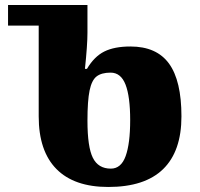

<svg xmlns="http://www.w3.org/2000/svg" viewBox="-20 -734 794 764"><path d="M134 -271V-632H12V-714H328V-604Q328 -555 318 -460H326Q355 -509 395 -529Q435 -549 499 -549Q603 -549 652.5 -481Q702 -413 702 -271Q702 -132 629 -61Q556 10 411 10Q275 10 204.5 -61.5Q134 -133 134 -271ZM498 -256Q498 -350 479.5 -397.5Q461 -445 420 -445Q384 -445 364.5 -430Q345 -415 336.5 -374Q328 -333 328 -254Q328 -149 349.5 -106Q371 -63 421 -63Q462 -63 480 -113Q498 -163 498 -256Z"/></svg>

Font: Noto Serif Georgian Black
Style: Regular
Weight: 900
Designer: Monotype Design team
Foundry: Monotype Imaging Inc.
Version: Version 1.000